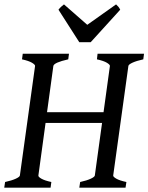

<svg xmlns="http://www.w3.org/2000/svg" viewBox="-21 -862 682 882"><path d="M640.6 -615.2 637.2 -589.4Q606 -582.5 587.9 -574.2Q569.8 -565.9 568.8 -559.1L499 -55.7Q498.5 -49.8 513.2 -41.3Q527.8 -32.7 559.6 -25.9L555.7 0H343.3L347.2 -25.9Q377.9 -32.7 395.8 -41Q413.6 -49.3 414.6 -55.7L483.9 -559.1Q484.4 -564.9 470 -573.7Q455.6 -582.5 424.3 -589.4L427.2 -615.2ZM462.9 -346.7 456.5 -297.4H174.8L182.1 -346.7ZM295.9 -615.2 292.5 -589.4Q227.1 -574.7 224.1 -559.1L155.3 -55.7Q154.3 -49.8 168.9 -41.3Q183.6 -32.7 214.8 -25.9L211.4 0H-1.5L2.4 -25.9Q33.2 -32.7 51.3 -41Q69.3 -49.3 70.3 -55.7L140.1 -559.1Q140.6 -564.9 126 -573.7Q111.3 -582.5 80.1 -589.4L83.5 -615.2ZM531.2 -817.4 395.5 -668H343.3L247.6 -817.4Q254.4 -826.2 260 -831.1Q265.6 -835.9 272.9 -841.8L379.9 -748L512.2 -841.8Q518.1 -836.4 522.5 -831.3Q526.9 -826.2 531.2 -817.4Z"/></svg>

Font: Gentium Book Plus
Style: Italic
Weight: 400
Italic angle: -8°
Designer: Victor Gaultney, Annie Olsen, Iska Routamaa, Becca Hirsbrunner
Foundry: SIL International
Version: Version 6.101